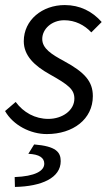

<svg xmlns="http://www.w3.org/2000/svg" viewBox="-22 -518 444 759"><path d="M163 12C267 12 345 -47 345 -138C345 -196 313 -232 232 -276C182 -303 145 -326 145 -364C145 -403 182 -438 232 -438C275 -438 312 -419 339 -390L380 -431C343 -473 294 -498 234 -498C145 -498 72 -439 72 -355C72 -298 114 -258 175 -224C250 -182 272 -164 272 -128C272 -82 225 -48 169 -48C117 -48 71 -73 40 -115L-2 -79C30 -23 98 12 163 12ZM37 221C143 219 218 185 218 119C218 83 199 60 113 53L90 90C134 92 153 106 153 129C153 158 116 179 36 182Z"/></svg>

Font: Source Sans Pro
Style: Italic
Weight: 400
Italic angle: -11°
Designer: Paul D. Hunt
Foundry: Adobe Systems Incorporated
Version: Version 3.006;hotconv 1.0.111;makeotfexe 2.5.65597